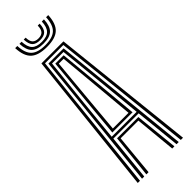

<svg xmlns="http://www.w3.org/2000/svg" viewBox="-309 -980 1006 1006"><g transform="rotate(-45 194.0 -477.0)"><path d="M26.5 0 112.5 -800H275.8L361.8 0H345.5L262 -787H126.2L42.8 0ZM90.2 0 115.2 -242.2H273L298 0H281.8L259.8 -229H128.5L106.5 0ZM58.2 0 137.8 -773.5H250.5L330 0H313.8L287.8 -254.8H100.5L74.5 0ZM101.2 -267.8H286L263.8 -495.8L236.8 -760.5H151.5L123.8 -495.8ZM119.2 -281.2 139.2 -495.8 163.2 -747.8H225L249.2 -495.8L269 -281.2ZM136 -294.2H252.2L234 -495.8L212 -734.8H176.2L154.2 -495.8ZM194.2 -840Q131.2 -840 102.9 -866.5Q74.5 -893 71.8 -953.8H87.8Q90 -899.8 114.8 -876.2Q139.5 -852.8 194.2 -852.8Q249 -852.8 273.8 -876.2Q298.5 -899.8 300.8 -953.8H316.8Q313.8 -893 285.4 -866.5Q257 -840 194.2 -840ZM194.2 -865.2Q147.5 -865.2 126.5 -885.9Q105.5 -906.5 103.5 -953.8H119.2Q121 -913.5 138.4 -895.8Q155.8 -878 194.2 -878Q232.8 -878 250.1 -895.8Q267.5 -913.5 269.2 -953.8H285Q283 -906.5 262 -885.9Q241 -865.2 194.2 -865.2ZM194.2 -890.8Q164 -890.8 150.2 -905.4Q136.5 -920 135.2 -953.8H149.5Q150 -926.8 160.9 -915Q171.8 -903.2 194.2 -903.2Q217 -903.2 227.8 -915Q238.5 -926.8 239 -953.8H253.2Q252 -920 238.2 -905.4Q224.5 -890.8 194.2 -890.8Z"/></g></svg>

Font: Big Shoulders Inline Text Thin
Style: Regular
Weight: 400
Version: Version 2.002